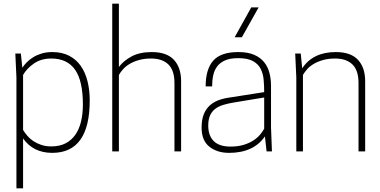

<svg xmlns="http://www.w3.org/2000/svg" viewBox="-20 -820 2059 1040"><path d="M105 200H69V-400L63 -530H93L101 -453Q110 -467 124.5 -482Q139 -497 159 -509.5Q179 -522 205 -530Q231 -538 263 -538Q316 -538 354.5 -518Q393 -498 417.5 -463Q442 -428 454 -380Q466 -332 466 -276Q466 8 263 8Q160 8 105 -70ZM258 -27Q303 -27 335 -43.5Q367 -60 388 -90Q409 -120 419 -162Q429 -204 429 -254Q429 -382 386.5 -442.5Q344 -503 258 -503Q202 -503 163 -475.5Q124 -448 105 -414V-116Q115 -100 128.5 -84Q142 -68 161 -55.5Q180 -43 204 -35Q228 -27 258 -27Z M961 0H925V-370Q925 -439 892 -471Q859 -503 798 -503Q762 -503 733.5 -495Q705 -487 683.5 -474.5Q662 -462 647.5 -446Q633 -430 624 -414V0H588V-800H624V-457Q648 -490 692 -514Q736 -538 802 -538Q883 -538 922 -496Q961 -454 961 -380Z M1221 8Q1156 8 1114 -25.5Q1072 -59 1072 -128Q1072 -174 1085 -204Q1098 -234 1120.5 -252.5Q1143 -271 1173 -280.5Q1203 -290 1238 -294L1411 -321Q1411 -356 1408 -389Q1405 -422 1391.5 -448Q1378 -474 1349.5 -489.5Q1321 -505 1270 -505Q1227 -505 1199.5 -493Q1172 -481 1156.5 -460.5Q1141 -440 1135 -412Q1129 -384 1129 -352H1094Q1094 -445 1135 -491.5Q1176 -538 1271 -538Q1323 -538 1357 -523Q1391 -508 1411 -483Q1431 -458 1439.5 -425Q1448 -392 1448 -355V-130L1453 0H1424L1415 -81Q1353 8 1221 8ZM1228 -26Q1269 -26 1300 -35.5Q1331 -45 1353 -59.5Q1375 -74 1389 -91Q1403 -108 1411 -123V-292L1242 -264Q1213 -259 1188.5 -251.5Q1164 -244 1146 -230.5Q1128 -217 1118 -195Q1108 -173 1108 -140Q1108 -85 1138 -55.5Q1168 -26 1228 -26ZM1290 -618H1251L1341 -780H1381Z M1958 0H1922V-370Q1922 -439 1889 -471Q1856 -503 1795 -503Q1759 -503 1730.5 -495Q1702 -487 1680.5 -474.5Q1659 -462 1644.5 -446Q1630 -430 1621 -414V0H1585V-400L1579 -530H1609L1617 -450Q1675 -538 1799 -538Q1880 -538 1919 -496Q1958 -454 1958 -380Z"/></svg>

Font: Tanohe Sans ExtraLight
Style: Regular
Weight: 250
Designer: Village Type and Design LLC & Cristiano Sobral
Foundry: Cooper Hewitt Smithsonian Design Museum
Version: Version 1.00;September 29, 2021;FontCreator 13.0.0.2655 64-b